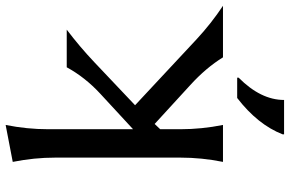

<svg xmlns="http://www.w3.org/2000/svg" viewBox="-188 -598 997 660"><g transform="rotate(-90 310.0 -268.5)"><path d="M177.7 210V205.1Q210.9 119.6 302.7 48.8H372.6V53.7Q295.9 129.9 295.9 210ZM83 0Q97.7 -73.2 97.7 -146.5V-576.2Q97.7 -649.4 83 -722.7L210 -747.1Q195.3 -674.3 195.3 -600.6V-309.1L316.9 -421.4Q374 -474.1 408.2 -537.1H537.6Q479 -492.7 425.3 -441.9L277.8 -302.2L503.9 -91.3Q558.6 -40.5 619.6 0H442.4Q406.2 -58.6 347.2 -112.3L213.4 -234.9L195.3 -215.8V-146.5Q195.3 -73.2 210 0Z"/></g></svg>

Font: Classica
Style: Book
Weight: 400
Version: Version 1.001